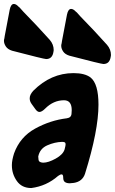

<svg xmlns="http://www.w3.org/2000/svg" viewBox="-97 -942 580 969"><path d="M136 -644Q125 -644 -36 -686Q-58 -693 -67.5 -707.5Q-77 -722 -77 -736Q-77 -742 -75 -748L-73 -761Q-54 -864 -48 -893Q-42 -922 -27 -922Q-16 -922 -3 -908L2 -904Q21 -882 40 -863Q77 -826 154 -741Q174 -718 174 -689L173 -682Q168 -644 136 -644ZM425 -619Q414 -619 253 -661Q231 -668 221.5 -682.5Q212 -697 212 -711Q212 -717 214 -723L216 -736Q235 -839 241 -868Q247 -897 262 -897Q273 -897 286 -883L291 -879Q310 -857 329 -838Q366 -801 443 -716Q463 -693 463 -664L462 -657Q457 -619 425 -619ZM61 7Q13 7 -12 -28.5Q-37 -64 -37 -107V-110Q-37 -133 -26 -168Q4 -251 80.5 -293Q157 -335 240 -345Q263 -348 264 -369L265 -386Q265 -436 226 -436Q173 -436 131 -394Q114 -377 102 -377Q92 -377 82 -390.5Q72 -404 62.5 -417.5Q53 -431 53 -444V-447Q53 -464 71 -484Q160 -573 274 -573Q331 -573 360 -551Q400 -519 400 -414Q400 -283 332 -65Q319 -26 276 -19L255 -17Q240 -17 231 -23Q222 -29 222 -45.5Q222 -62 214 -62Q207 -62 196 -54Q138 -3 61 7ZM121 -121Q147 -121 184 -141.5Q221 -162 229 -188L233 -205Q234 -208 234 -213Q234 -222 229 -224Q224 -226 216 -226Q179 -225 141.5 -208.5Q104 -192 96 -152Q96 -144 97.5 -135.5Q99 -127 106.5 -124Q114 -121 121 -121Z"/></svg>

Font: Bangerz
Style: Bold
Weight: 700
Designer: vernon adams
Foundry: Vernon Adams
Version: Version 2.10;February 7, 2025;FontCreator 13.0.0.2683 64-bit